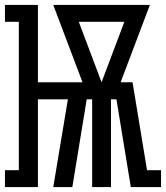

<svg xmlns="http://www.w3.org/2000/svg" viewBox="-35 -755 670 775"><path d="M-15 0V-68H41V-667H-15V-735H118V-423H298L180 -735H570L452 -423H500L559 -65V-68H615V0H493L435 -354H413V0H337V-354H315L257 0H180L239 -354H118V0ZM375 -423 467 -667H283Z"/></svg>

Font: Iosevka Curly Slab Extended
Style: Regular
Weight: 400
Width: 7
Monospace: yes
Designer: Belleve Invis
Foundry: Belleve Invis
Version: Version 11.1.0; ttfautohint (v1.8.3)